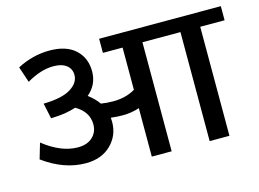

<svg xmlns="http://www.w3.org/2000/svg" viewBox="-90 -816 1316 977"><g transform="rotate(-15 568.0 -328.0)"><path d="M598.6 0V-255.3Q558.1 -241.2 508.6 -241.2Q480.8 -241.2 448.4 -245.2Q449.4 -231 449.4 -223Q449.4 -151.7 399.6 -102.9Q349.8 -54.1 266.9 -54.1Q152.7 -54.1 43.5 -134L67.7 -216.4Q160.8 -142.6 248.7 -142.6Q297.8 -142.6 325.8 -168.9Q353.9 -195.1 353.9 -236.1Q353.9 -302.3 286.1 -341.3Q232.1 -323.1 161.8 -321.5L154.2 -321L136.5 -402.9H141.1Q234.6 -405 280.3 -433.5Q326.1 -462.1 326.1 -503.5Q326.1 -535.4 301.8 -554.6Q277.6 -573.8 233.6 -573.8Q166.8 -573.8 92 -529.8L64.2 -613.2Q146.6 -656.2 234.8 -656.2Q323.1 -656.2 370.3 -612.5Q417.6 -568.8 417.6 -498.5Q417.6 -428.2 363.5 -382.7Q397.9 -356.9 418.1 -327.6Q448.4 -322.5 483.3 -322.5Q549 -322.5 598.6 -351.9V-574.3H494.9V-648.6H1136V-574.3H1007.6V0H903.4V-574.3H703.2V0Z"/></g></svg>

Font: Khula Semibold
Style: Regular
Weight: 600
Designer: Erin McLaughlin, Steve Matteson
Version: Version 1.000;PS 1.0;hotconv 1.0.72;makeotf.lib2.5.5900; ttf